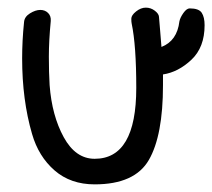

<svg xmlns="http://www.w3.org/2000/svg" viewBox="-20 -483 556 503"><path d="M516 -417Q516 -359 481.5 -326.5Q447 -294 407 -288Q407 -274 407 -260Q407 -128 370 -64Q333 0 228 0Q165 0 123 -36.5Q81 -73 64 -132Q38 -221 38 -330Q38 -377 43 -425Q44 -439 58.5 -448Q73 -457 85.5 -457Q98 -457 106 -449Q114 -441 113 -428Q108 -376 108 -334.5Q108 -293 110 -260Q116 -180 147 -123.5Q178 -67 228 -67Q337 -67 337 -253Q337 -364 325 -421Q324 -425 324 -434Q324 -443 336.5 -453Q349 -463 362 -463Q375 -463 385.5 -455Q396 -447 396.5 -439Q397 -431 399.5 -403Q402 -375 403 -360Q444 -376 450 -427Q452 -437 460.5 -449Q469 -461 477 -461Q501 -461 508.5 -449.5Q516 -438 516 -417Z"/></svg>

Font: Patrick Hand SC
Style: Regular
Weight: 400
Designer: Patrick Wagesreiter
Foundry: Patrick Wagesreiter
Version: Version 1.003;PS 001.003;hotconv 1.0.70;makeotf.lib2.5.58329